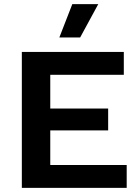

<svg xmlns="http://www.w3.org/2000/svg" viewBox="-20 -912 673 932"><path d="M595 -111V0H155H86V-660H224H581V-549H224V-385H505V-279H224V-111ZM457 -892 369 -730H268L331 -892Z"/></svg>

Font: Work Sans SemiBold
Style: Regular
Weight: 600
Designer: Wei Huang
Foundry: Wei Huang
Version: Version 1.500